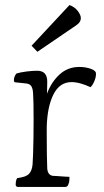

<svg xmlns="http://www.w3.org/2000/svg" viewBox="-20 -820 410 760"><path d="M52 -80Q42 -80 42 -90Q42 -94 43 -101.5Q44 -109 48 -115Q83 -119 95 -132Q107 -145 109 -170Q110 -183 111 -211Q112 -239 112.5 -275.5Q113 -312 113 -348Q113 -382 112.5 -409.5Q112 -437 111 -450Q110 -470 103.5 -479.5Q97 -489 80 -490L42 -494Q35 -494 35 -502Q35 -517 45 -529Q61 -534 85 -537Q109 -540 127 -540Q168 -540 167 -495Q166 -476 166 -449Q183 -495 215.5 -525Q248 -555 294 -555Q314 -555 332 -550Q350 -545 357 -537Q360 -534 360 -528Q360 -513 352.5 -496.5Q345 -480 338 -475Q319 -484 299.5 -489.5Q280 -495 263 -495Q216 -495 191.5 -446Q167 -397 165 -317Q165 -309 165 -301.5Q165 -294 165 -286Q165 -241 165.5 -210Q166 -179 167 -153Q169 -127 189 -124Q194 -124 207.5 -123Q221 -122 235.5 -121Q250 -120 255 -120Q255 -115 254.5 -107Q254 -99 252 -94Q249 -84 245 -82Q241 -80 239 -80ZM282 -720 128 -615 105 -639 255 -800Q275 -793 287.5 -777Q300 -761 300 -748Q300 -732 282 -720Z"/></svg>

Font: Gowun Batang
Style: Regular
Weight: 400
Designer: Yanghee Ryu
Foundry: Yanghee Ryu
Version: Version 2.000